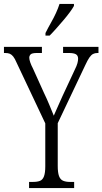

<svg xmlns="http://www.w3.org/2000/svg" viewBox="-25 -951 518 971"><path d="M122 0V-31H142Q164 -31 177.5 -36.5Q191 -42 197.5 -59.5Q204 -77 204 -110V-327L59 -634Q50 -655 42 -665Q34 -675 25 -679Q16 -683 1 -683H-5V-714H187V-683H162Q137 -683 130 -676Q123 -669 123 -659Q123 -650 128 -635.5Q133 -621 141 -606L197 -482Q212 -451 224 -422Q236 -393 247 -366Q255 -384 266 -409Q277 -434 291 -465L353 -598Q363 -618 366.5 -631Q370 -644 370 -654Q370 -670 359 -676.5Q348 -683 323 -683H294V-714H473V-683H468Q455 -683 445.5 -678Q436 -673 427 -660Q418 -647 406 -621L267 -328V-112Q267 -78 273.5 -60.5Q280 -43 294 -37Q308 -31 328 -31H350V0ZM205 -784Q219 -812 233 -836.5Q247 -861 258 -885Q269 -909 276 -931H349V-921Q342 -908 328 -889Q314 -870 296.5 -849.5Q279 -829 261 -808.5Q243 -788 226 -771H205Z"/></svg>

Font: Noto Serif Khmer ExtraCondensed Light
Style: Regular
Weight: 300
Width: 2
Designer: Danh Hong and the Monotype Design Team
Foundry: Monotype Imaging Inc.
Version: Version 2.004